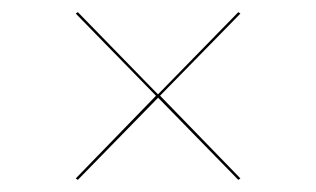

<svg xmlns="http://www.w3.org/2000/svg" viewBox="-20 -465 519 315"><path d="M371 -445.1 239.2 -310.2 107.7 -445.1 104.3 -442.7 235.9 -307.9 104.3 -172.3 107.7 -169.9 239.4 -304.7 371 -169.9 374.4 -172.3 242.6 -308 374.4 -442.7Z"/></svg>

Font: Fira Sans Four
Style: Regular
Weight: 100
Designer: Carrois Corporate & Edenspiekermann AG
Foundry: Carrois Corporate GbR & Edenspiekermann AG
Version: Version 4.203;PS 004.203;hotconv 1.0.88;makeotf.lib2.5.64775